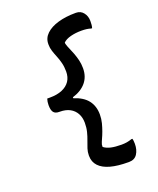

<svg xmlns="http://www.w3.org/2000/svg" viewBox="-169 -870 937 1142"><g transform="rotate(-20 300.0 -299.0)"><path d="M380 -153Q380 -125 373.5 -100Q367 -75 359 -53Q351 -31 342.5 -13Q334 5 330 19Q330 23 329.5 26.5Q329 30 329 34Q347 48 374 54Q401 60 440 60Q458 60 473.5 57.5Q489 55 506 49H512Q514 54 515 63.5Q516 73 516 82Q516 120 499 146Q482 172 447 172H442Q376 172 330 159.5Q284 147 259.5 121Q235 95 235 57V52Q235 32 241.5 11.5Q248 -9 257 -32Q266 -55 272.5 -81Q279 -107 279 -137Q279 -171 265 -196.5Q251 -222 225 -236Q199 -250 161 -250H158Q133 -250 122.5 -264Q112 -278 112 -309Q112 -320 113.5 -330Q115 -340 118 -349H135Q181 -349 213 -362.5Q245 -376 262 -401Q279 -426 279 -462Q279 -492 272.5 -517.5Q266 -543 257 -564.5Q248 -586 241.5 -606.5Q235 -627 235 -646V-652Q235 -689 263 -715.5Q291 -742 339.5 -756Q388 -770 449 -770H453Q482 -770 499.5 -748Q517 -726 517 -695Q517 -682 516 -671Q515 -660 512 -651H506Q494 -655 479.5 -657Q465 -659 446 -659Q410 -659 378.5 -651Q347 -643 330 -626Q330 -623 330.5 -620Q331 -617 332 -614Q336 -600 344 -582.5Q352 -565 360 -543.5Q368 -522 374 -498Q380 -474 380 -446Q380 -393 350 -357Q320 -321 264 -304V-298Q324 -279 352 -242.5Q380 -206 380 -153Z"/></g></svg>

Font: Recursive Monospace Casual Medium
Style: Regular
Weight: 500
Version: Version 1.047